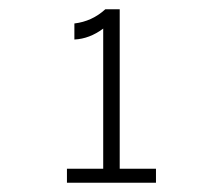

<svg xmlns="http://www.w3.org/2000/svg" viewBox="-20 -693 480 413"><path d="M315.5 -300H124V-330H202V-631.5Q172.5 -609.5 140 -608V-642.5Q178 -647 206.5 -673H237.5V-330H315.5Z"/></svg>

Font: Betina Sans Light
Style: Regular
Weight: 300
Designer: Jonathan Pinhorn (font) & Cristiano Sobral (main changes)
Version: Version 2.001;October 6, 2020;FontCreator 13.0.0.2681 64-bit